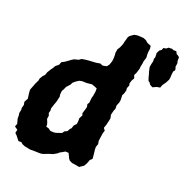

<svg xmlns="http://www.w3.org/2000/svg" viewBox="-130 -839 951 976"><g transform="rotate(20 345.5 -350.5)"><path d="M135 15 120 12 105 9 90 3 81 -5H65L57 -15L47 -28L36 -39L40 -57L23 -69L29 -85L22 -112V-130L20 -140L24 -160L23 -169L28 -187L25 -203L36 -224L32 -254L31 -271L40 -294L46 -310L56 -330L57 -340L68 -358L77 -367L83 -384L94 -402L104 -416L110 -427L127 -441L132 -456L149 -465L163 -475L178 -486L190 -493L211 -498L224 -507L241 -510L260 -512L296 -514L304 -515L321 -518L336 -512L357 -516L367 -529L374 -549L376 -567V-583L375 -596L378 -615L387 -629L396 -650L399 -664L407 -692L413 -700L433 -714L451 -717L483 -715L498 -709L511 -698L531 -690L533 -675L530 -654V-643L531 -625L524 -603L523 -592L519 -574L518 -561L510 -536L503 -522L509 -506L500 -490L495 -473L498 -464L491 -447L492 -434L487 -416L481 -405L482 -379L480 -366L472 -346V-327L467 -316L461 -292L465 -274L462 -259L456 -234L450 -217L459 -205L454 -188L450 -161L448 -145L451 -129L445 -112V-99L448 -73L450 -49L439 -39L431 -18L422 -2L416 2L400 13L365 7H360L344 -1L338 -9L325 -36L308 -37L280 -21L274 -15L253 -3L236 2L225 6L204 14L190 16L161 15ZM218 -108 231 -110 260 -120 267 -131 282 -138 290 -153 296 -158 302 -176 314 -188 316 -202V-220L326 -239L322 -249L330 -275L333 -287L330 -302L337 -312L338 -325L340 -341L343 -350L347 -375V-393L329 -400L318 -404L308 -403L290 -401L266 -402L251 -399L235 -389L221 -377L216 -366L207 -356L198 -346L191 -330L185 -320L183 -300L185 -289L182 -276L178 -259L171 -240L164 -218L165 -207L161 -192L166 -179L163 -161L169 -147L173 -135V-122L186 -119L200 -109ZM580 -682 590 -689 596 -702 610 -704 619 -712 639 -713 647 -709H663L670 -695L674 -694L686 -685V-671V-664L689 -652L686 -635L691 -617L683 -606L681 -590L680 -571L678 -560L668 -541L655 -523L649 -507L631 -504L612 -495L605 -498L595 -504L590 -513L582 -518L576 -535L573 -548L568 -564L563 -587L566 -605L570 -621L569 -633L573 -644L572 -666Z"/></g></svg>

Font: Winky Rough SemiBold
Style: Italic
Weight: 600
Italic angle: -8.97852°
Designer: Simon Atzbach
Foundry: typofactur
Version: Version 1.206; ttfautohint (v1.8.4.7-5d5b)